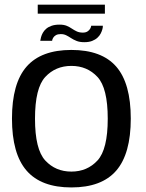

<svg xmlns="http://www.w3.org/2000/svg" viewBox="-20 -818 641 842"><path d="M293 4Q426 4 489.8 -69.8Q553.5 -143.5 553.5 -298Q553.5 -452.5 489.8 -525.8Q426 -599 293 -599Q160.5 -599 96.5 -525.8Q32.5 -452.5 32.5 -298Q32.5 -143.5 96.5 -69.8Q160.5 4 293 4ZM293 -65.5Q223.5 -65.5 178.5 -114.2Q133.5 -163 133.5 -297.5Q133.5 -432 178.5 -480.5Q223.5 -529 293 -529Q362.5 -529 407.5 -480.5Q452.5 -432 452.5 -297.5Q452.5 -163 407.5 -114.2Q362.5 -65.5 293 -65.5ZM349.5 -633Q370 -633 384 -638.5Q398 -644 407.2 -652.5Q416.5 -661 421.5 -670.8Q426.5 -680.5 429 -689.8Q431.5 -699 431 -705H380Q379.5 -699.5 375.5 -692.2Q371.5 -685 363.5 -680Q355.5 -675 343.5 -675Q328 -675 316.8 -680.2Q305.5 -685.5 295.2 -692.5Q285 -699.5 272.5 -704.8Q260 -710 241 -710Q221 -710 206.5 -705Q192 -700 182.5 -691.8Q173 -683.5 167.8 -674Q162.5 -664.5 160 -655.2Q157.5 -646 156.5 -639H208.5Q209 -645 213 -652Q217 -659 225.2 -663.8Q233.5 -668.5 246.5 -668.5Q260 -668.5 270.5 -663.2Q281 -658 291.5 -651Q302 -644 315.8 -638.5Q329.5 -633 349.5 -633ZM145.5 -758H440V-797.5H145.5Z"/></svg>

Font: Anybody Thin
Style: Regular
Weight: 400
Version: Version 1.113;gftools[0.9.25]